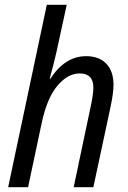

<svg xmlns="http://www.w3.org/2000/svg" viewBox="-20 -780 535 800"><path d="M175 -760H258L215 -562Q203 -510 187 -452H190Q251 -546 339 -546Q392 -546 422.5 -515Q453 -484 453 -426Q453 -393 440 -332L369 0H287L357 -332Q369 -387 369 -415Q369 -474 312 -474Q262 -474 218.5 -422Q175 -370 153 -264L97 0H14Z"/></svg>

Font: Noto Sans UI Narrow
Style: Italic
Weight: 400
Width: 4
Italic angle: -12°
Designer: Monotype Design Team
Foundry: Monotype Imaging Inc.
Version: Version 1.001